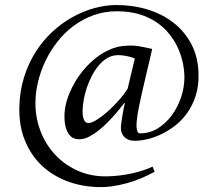

<svg xmlns="http://www.w3.org/2000/svg" viewBox="-20 -645 857 765"><path d="M517.6 -84Q499.5 -84 488 -90.1Q476.6 -96.2 470.2 -105.7Q463.9 -115.2 462.4 -126.5Q460.9 -137.7 462.4 -147.9Q463.9 -158.2 465.6 -170.2Q467.3 -182.1 469.2 -193.8Q471.2 -205.6 473.4 -216.1Q475.6 -226.6 477.5 -233.9L475.6 -234.9Q474.6 -233.9 466.3 -222.9Q458 -211.9 444.1 -195.8Q430.2 -179.7 412.6 -161.4Q395 -143.1 375.7 -127.4Q356.4 -111.8 336.7 -101.3Q316.9 -90.8 298.8 -90.3Q285.6 -89.4 274.4 -94Q263.2 -98.6 254.9 -109.6Q246.6 -120.6 241.7 -138.7Q236.8 -156.7 236.8 -182.6Q236.8 -212.4 246.3 -244.1Q255.9 -275.9 272.5 -306.6Q289.1 -337.4 312 -365Q335 -392.6 361.8 -413.8Q388.7 -435.1 418.5 -448Q448.2 -460.9 479 -462.4Q509.8 -465.3 535.6 -460.4Q561.5 -455.6 586.4 -450.2Q580.1 -422.9 574.5 -398.4Q568.8 -374 563.5 -352.1Q559.1 -333 554.7 -314.2Q550.3 -295.4 546.6 -279.3Q543 -263.2 540.5 -251.5Q538.1 -239.7 537.1 -235.4Q535.2 -227.1 532.7 -214.6Q530.3 -202.1 528.1 -188.7Q525.9 -175.3 524.7 -161.9Q523.4 -148.4 524.2 -137.7Q524.9 -127 528.1 -120.4Q531.2 -113.8 537.6 -113.8Q576.2 -113.3 608.6 -133.5Q641.1 -153.8 664.8 -186Q688.5 -218.3 701.7 -258.1Q714.8 -297.9 714.8 -336.4Q714.8 -363.3 708.7 -393.3Q702.6 -423.3 689.5 -452.6Q676.3 -481.9 655.3 -508.5Q634.3 -535.2 604.5 -555.7Q574.7 -576.2 535.4 -588.1Q496.1 -600.1 445.8 -600.1Q396 -600.1 352.8 -584.5Q309.6 -568.8 273.4 -542Q237.3 -515.1 209 -479Q180.7 -442.9 161.1 -402.1Q141.6 -361.3 131.3 -318.1Q121.1 -274.9 121.1 -233.9Q121.1 -175.8 141.6 -122.3Q162.1 -68.8 200 -28.3Q237.8 12.2 290.8 35.6Q343.8 59.1 408.2 57.6Q430.2 57.1 453.9 54.4Q477.5 51.8 501 46.9Q524.4 42 546.6 34.9Q568.8 27.8 587.9 19Q588.9 21.5 589.6 23.2Q590.3 24.9 591.3 26.9Q592.3 30.3 593.8 33.4Q595.2 36.6 596.2 39.1Q571.8 52.7 544.2 64.5Q516.6 76.2 487.1 84.5Q457.5 92.8 426.8 97.2Q396 101.6 365.7 100.1Q299.8 97.7 242.4 75Q185.1 52.2 143.3 11.5Q101.6 -29.3 78.4 -87.4Q55.2 -145.5 57.1 -218.8Q58.6 -282.7 75.9 -337.6Q93.3 -392.6 121.8 -437.7Q150.4 -482.9 188 -517.8Q225.6 -552.7 268.1 -576.4Q310.5 -600.1 355.5 -612.5Q400.4 -625 443.8 -625Q510.3 -625 569.3 -606.7Q628.4 -588.4 672.9 -553.2Q717.3 -518.1 743.7 -466.8Q770 -415.5 771 -349.1Q772 -300.8 759.3 -262.2Q746.6 -223.6 725.3 -194.1Q704.1 -164.6 677 -143.8Q649.9 -123 621.3 -109.6Q592.8 -96.2 565.7 -90.1Q538.6 -84 517.6 -84ZM335.4 -155.3Q344.7 -155.8 358.2 -163.3Q371.6 -170.9 386.7 -182.4Q401.9 -193.8 417.5 -208.5Q433.1 -223.1 447 -238.3Q460.9 -253.4 471.9 -267.6Q482.9 -281.7 488.8 -292.5L517.1 -412.1Q509.3 -415.5 499.5 -418.2Q489.7 -420.9 480 -422.6Q470.2 -424.3 460.7 -425Q451.2 -425.8 443.4 -424.8Q423.8 -423.8 406 -412.8Q388.2 -401.9 373.3 -384Q358.4 -366.2 346.4 -343.5Q334.5 -320.8 326.2 -296.4Q317.9 -272 313.5 -247.3Q309.1 -222.7 309.1 -201.2Q309.1 -177.7 315.9 -165.3Q322.8 -152.8 335.4 -155.3Z"/></svg>

Font: Varendra
Style: Regular
Weight: 400
Designer: Jacob Thomas
Foundry: Bangla Type Foundry
Version: Version 1.008